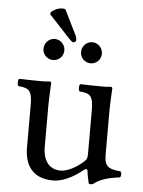

<svg xmlns="http://www.w3.org/2000/svg" viewBox="-54 -805 640 861"><g transform="rotate(5 265.5 -375.0)"><path d="M205.2 -760.2C202 -761.1 197.2 -762 193.2 -762C166 -762 147.6 -746.7 141.2 -741.3L139.6 -731.4L230.8 -633.3C243.6 -619.8 249.2 -615.3 254 -615.3C260.4 -615.3 266 -620.7 266 -625.2C266 -631.5 265.2 -637.8 261.2 -646.8ZM123 -575C123 -549 144 -528 170 -528C196 -528 217 -549 217 -575C217 -601 196 -623 170 -623C144 -623 123 -601 123 -575ZM292 -575C292 -549 313 -528 339 -528C365 -528 386 -549 386 -575C386 -601 365 -623 339 -623C313 -623 292 -601 292 -575ZM217 10C256 10 303 -10 352 -50C357 -54 366.3 -56 367 -49C369.5 -23.5 378 10 378 10C386 13 390.5 12.5 397 10C419 -8 454 -23 515 -30C521 -36 521 -51 515 -57C451 -62 442 -81 442 -130V-322C442 -352 446 -425 446 -425C446 -428 443 -431 438 -431C433 -430 418 -429 403 -429C371 -429 335 -430 301 -431C295 -425 295 -404 301 -398C350 -395 363 -383 363 -317V-124C363 -105 361 -97 347 -85C310 -53 272 -37 247 -37C217 -37 167 -51 167 -140V-322C167 -352 171 -425 171 -425C171 -428 168 -431 163 -431C158 -430 143 -429 128 -429C96 -429 60 -430 26 -431C20 -425 20 -404 26 -398C74 -394 88 -383 88 -318V-126C88 -57 118 10 217 10Z"/></g></svg>

Font: Libertinus Math
Style: Regular
Weight: 400
Designer: Philipp H. Poll
Foundry: Khaled Hosny
Version: Version 6.2